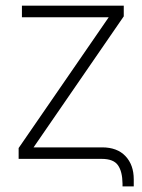

<svg xmlns="http://www.w3.org/2000/svg" viewBox="-20 -566 507 684"><path d="M416.5 98.1V88.4Q416 44.9 400.1 22.5Q384.3 0 342.3 0H46.4V-38.6L367.2 -504.4H58.1V-545.9H420.9V-507.8L99.6 -41H343.8Q397.5 -41 427 -9.8Q456.5 21.5 456.5 72.8V98.1Z"/></svg>

Font: Inter Display Extra Light
Style: Regular
Weight: 200
Designer: Rasmus Andersson
Foundry: rsms
Version: Version 4.000;git-4fc901f